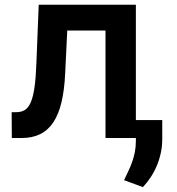

<svg xmlns="http://www.w3.org/2000/svg" viewBox="-20 -565 724 786"><path d="M27.7 -105.8H46.5Q67.8 -105.8 82.4 -115.2Q96.9 -124.6 106.5 -147.5Q116.1 -170.5 121.4 -208.5Q126.8 -246.4 128.9 -304L138.5 -545.5H536.2V-73.5H644.2V5Q644.2 32.3 638.7 59.1Q633.2 85.9 622.9 111.2Q612.6 136.4 597.8 159.1Q583.1 181.8 565 201L487.9 172.6Q496.4 154.1 505.1 136Q513.8 117.9 520.8 98.5Q527.7 79.2 532 57.9Q536.2 36.6 536.2 11.7V0H411.9V-440H255.3L246.8 -264.2Q243.6 -196 231.7 -146.3Q219.8 -96.6 198.2 -64.1Q176.5 -31.6 144.4 -15.8Q112.2 0 68.2 0H28.4Z"/></svg>

Font: Interop SemBd
Style: Regular
Weight: 600
Designer: Rasmus Andersson, Google, Jang Haemin
Foundry: jhaemin
Version: Version 1.008